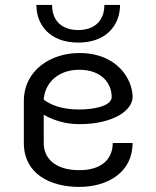

<svg xmlns="http://www.w3.org/2000/svg" viewBox="-20 -728 623 765"><path d="M125 -708.3C125 -627.5 180 -558.3 291.7 -558.3C403.3 -558.3 458.3 -627.5 458.3 -708.3H395.8C395.8 -638.3 349.2 -608.3 291.7 -608.3C234.2 -608.3 187.5 -638.3 187.5 -708.3ZM295.8 -516.7C182.5 -516.7 75 -448.3 75 -325V-158.3C75 -35 180 16.7 295.8 16.7C411.7 16.7 508.3 -43.3 508.3 -158.3H429.2C429.2 -100.8 392.5 -50 295.8 -50C199.2 -50 154.2 -97.5 154.2 -158.3V-270.8C187.5 -251.7 235.8 -233.3 295.8 -233.3C430 -233.3 508.3 -287.5 508.3 -341.7C508.3 -410 449.2 -516.7 295.8 -516.7ZM154.2 -330.8C157.5 -391.7 205.8 -450 295.8 -450C385 -450 425 -395.8 425 -341.7C425 -305 352.5 -291.7 295.8 -291.7C227.5 -291.7 183.3 -309.2 154.2 -330.8Z"/></svg>

Font: BoonHome
Style: Book
Weight: 400
Designer: Sungsit Sawaiwan
Foundry: Sungsit Sawaiwan
Version: Version 0.2